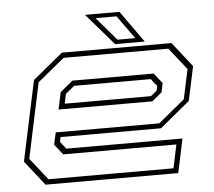

<svg xmlns="http://www.w3.org/2000/svg" viewBox="-50 -743 888 797"><g transform="rotate(-5 394.0 -344.0)"><path d="M680 -540 761 -437 730.5 -294.5 606 -191.5H187.5L183 -172L207 -141.5H691L661 0H108L27 -103L98 -437L223 -540ZM665 -518H228.5L116.5 -426L50 -113L122 -21.5H643L663.5 -119H192L158 -162L169 -212.5H600.5L710.5 -303L737 -427ZM595 -420.5 629 -378 621 -340 580 -306H189L204 -377L256.5 -420.5ZM581 -398.5H262L225 -368L216.5 -328H576L601.5 -349L605.5 -368ZM570 -556H446.5L332.5 -688H476ZM532 -573.5 462.5 -670.5H375L458 -573.5Z"/></g></svg>

Font: Tourney Expanded ExtraLight
Style: Italic
Weight: 200
Width: 7
Italic angle: -12°
Designer: Tyler Finck
Foundry: Etcetera Type Co
Version: Version 1.010; ttfautohint (v1.8.3)